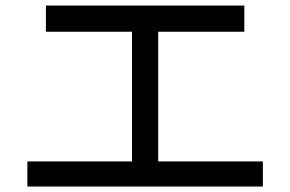

<svg xmlns="http://www.w3.org/2000/svg" viewBox="-20 -684 1040 688"><path d="M921.9 -15.6H78.1V-105.5H453.1V-570.3H144.5V-664.1H855.5V-570.3H546.9V-105.5H921.9Z"/></svg>

Font: WenQuanYi Micro Hei
Style: Regular
Weight: 400
Foundry: Ascender Corporation
Version: Version 0.2.0-beta